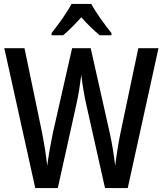

<svg xmlns="http://www.w3.org/2000/svg" viewBox="-20 -960 831 980"><path d="M446 -940H345C324 -898 278 -835 243 -791V-780H302C329 -802 363 -836 395 -872C426 -836 460 -804 489 -780H549V-791C514 -835 469 -896 446 -940ZM789 -714H686L598 -296C586 -241 575 -173 568 -114C561 -172 551 -234 540 -282L443 -714H348L250 -282C240 -234 228 -168 221 -114C216 -162 205 -232 192 -296L105 -714H2L160 0H275L370 -428C381 -475 390 -540 395 -578C401 -524 412 -462 420 -428L516 0H632Z"/></svg>

Font: Noto Sans Gurmukhi UI Condensed Medium
Style: Regular
Weight: 500
Width: 3
Designer: Jelle Bosma - Monotype Design Team
Foundry: Monotype Imaging Inc.
Version: Version 2.004